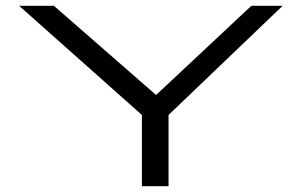

<svg xmlns="http://www.w3.org/2000/svg" viewBox="-20 -643 1040 663"><path d="M470 0V-246L46 -623H166L519 -315L848 -623H956L562 -246V0Z"/></svg>

Font: Inconsolata UltraExpanded Thin
Style: Regular
Weight: 100
Width: 9
Monospace: yes
Designer: Raph Levien, Cyreal, Brenton Simpson
Foundry: Raph Levien, Cyreal, Google
Version: Version 3.100; ttfautohint (v1.8.4.7-5d5b)